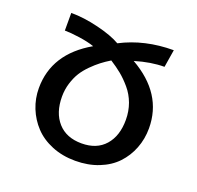

<svg xmlns="http://www.w3.org/2000/svg" viewBox="-102 -648 789 769"><g transform="rotate(20 292.0 -263.5)"><path d="M57.1 -211.9Q57.1 -359.4 204.1 -443.8Q177.2 -453.1 138.9 -458.5Q100.6 -463.9 76.2 -463.9V-539.1Q130.4 -539.1 192.6 -523.9Q254.9 -508.8 291 -487.8Q389.6 -539.1 513.2 -539.1L501 -463.9Q443.8 -463.9 377 -443.8Q526.9 -358.4 526.9 -210.9Q526.9 -165.5 511.2 -125.2Q495.6 -85 466.6 -54.2Q437.5 -23.4 392.6 -5.6Q347.7 12.2 293 12.2Q238.3 12.2 193.1 -6.3Q147.9 -24.9 118.7 -56.2Q89.4 -87.4 73.2 -127.7Q57.1 -168 57.1 -211.9ZM155.8 -211.9Q155.8 -143.1 191.9 -102.5Q228 -62 293 -62Q357.4 -62 392.8 -102.3Q428.2 -142.6 428.2 -210.9Q428.2 -248 416.3 -280.5Q404.3 -313 382.8 -338.1Q361.3 -363.3 340.1 -380.6Q318.8 -397.9 292 -415Q270.5 -401.9 253.7 -388.9Q236.8 -376 217.5 -356.7Q198.2 -337.4 185.5 -317.1Q172.9 -296.9 164.3 -269.3Q155.8 -241.7 155.8 -211.9Z"/></g></svg>

Font: FiraGO
Style: Regular
Weight: 400
Designer: bBox Type
Foundry: bBox Type GmbH
Version: Version 1.001;PS 001.001;hotconv 1.0.88;makeotf.lib2.5.64775